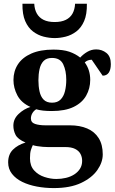

<svg xmlns="http://www.w3.org/2000/svg" viewBox="-20 -756 603 1010"><path d="M262.7 233.4Q216.3 233.4 173.6 225.3Q130.9 217.3 96.9 200.7Q63 184.1 43 158.4Q22.9 132.8 22.9 98.1Q22.9 56.2 48.1 31.2Q73.2 6.3 114.3 -6.3Q73.7 -23.4 62 -46.4Q50.3 -69.3 50.3 -95.2Q50.3 -130.4 78.1 -156.7Q106 -183.1 140.1 -193.4Q91.8 -215.3 71.3 -254.4Q50.8 -293.5 50.8 -335Q50.8 -381.3 74.2 -417.5Q97.7 -453.6 144.8 -474.4Q191.9 -495.1 261.2 -495.1Q312 -495.1 344.7 -483.9Q377.4 -472.7 401.9 -453.1Q417 -470.2 439 -483.2Q460.9 -496.1 485.8 -496.1Q516.6 -496.1 539.8 -477.5Q563 -459 563 -418.9Q563 -389.2 552 -373.5Q541 -357.9 520 -357.9L462.4 -441.9Q450.7 -441.4 442.4 -438.2Q434.1 -435.1 425.8 -427.7Q454.6 -388.7 454.6 -335.9Q454.6 -290.5 433.3 -252.9Q412.1 -215.3 367.4 -193.6Q322.8 -171.9 252 -171.9Q227.1 -171.9 207 -174.1Q187 -176.3 170.4 -181.2Q157.2 -172.9 149.9 -159.9Q142.6 -147 142.6 -132.8Q142.6 -111.3 164.6 -104Q186.5 -96.7 220.2 -96.7H348.1Q399.9 -96.7 438.7 -80.1Q477.5 -63.5 499 -29.5Q520.5 4.4 520.5 56.2Q520.5 97.7 492.2 138.4Q463.9 179.2 406.7 206.3Q349.6 233.4 262.7 233.4ZM275.9 185.5Q302.2 185.5 326.9 179.7Q351.6 173.8 370.6 161.6Q389.6 149.4 400.9 131.6Q412.1 113.8 412.1 90.3Q412.1 69.8 403.3 53.5Q394.5 37.1 375 27.3Q355.5 17.6 324.2 17.6H232.4Q221.2 17.6 205.3 16.4Q189.5 15.1 174.8 12.7Q160.2 10.3 152.8 7.3Q147 19 142.3 33.9Q137.7 48.8 137.7 76.7Q137.7 116.7 159.7 140.6Q181.6 164.6 213.9 175Q246.1 185.5 275.9 185.5ZM253.9 -215.8Q282.7 -215.8 299.1 -232.7Q315.4 -249.5 322 -277.1Q328.6 -304.7 328.6 -336.4Q328.6 -383.8 312.7 -417.5Q296.9 -451.2 253.4 -451.2Q224.6 -451.2 209.2 -435.1Q193.8 -418.9 188 -392.3Q182.1 -365.7 182.1 -333.5Q182.1 -302.2 188 -275.1Q193.8 -248 209.5 -231.9Q225.1 -215.8 253.9 -215.8ZM267.6 -555.7Q239.7 -555.7 209.7 -563.2Q179.7 -570.8 153.8 -590.3Q127.9 -609.9 112.5 -645.3Q97.2 -680.7 98.1 -736.3H160.2Q161.6 -706.5 173.8 -684.8Q186 -663.1 209.2 -651.6Q232.4 -640.1 267.6 -640.1Q302.7 -640.1 326.2 -651.6Q349.6 -663.1 361.6 -684.8Q373.5 -706.5 375 -736.3H437Q438 -680.7 422.6 -645.3Q407.2 -609.9 381.3 -590.3Q355.5 -570.8 325.4 -563.2Q295.4 -555.7 267.6 -555.7Z"/></svg>

Font: Gelasio SemiBold
Style: Regular
Weight: 600
Designer: Eben Sorkin
Foundry: Eben Sorkin
Version: Version 1.008